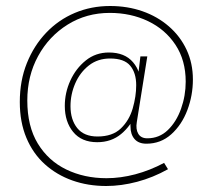

<svg xmlns="http://www.w3.org/2000/svg" viewBox="-20 -504 713 640"><path d="M334 116Q273 116 221 97.5Q169 79 129.5 43.5Q90 8 68 -44.5Q46 -97 46 -164Q46 -235 69.5 -293.5Q93 -352 134 -395Q175 -438 229.5 -461Q284 -484 347 -484Q405 -484 455 -466.5Q505 -449 543 -416Q581 -383 602 -338Q623 -293 623 -239Q623 -186 604.5 -137Q586 -88 551 -56.5Q516 -25 468 -25Q442 -25 428.5 -40.5Q415 -56 415 -82Q413 -105 420.5 -132Q428 -159 432 -181L448 -316H471L436 -97Q432 -73 441 -58Q450 -43 471 -43Q511 -43 539.5 -70.5Q568 -98 583.5 -141.5Q599 -185 599 -232Q599 -303 565 -354.5Q531 -406 473.5 -433.5Q416 -461 346 -461Q268 -461 205.5 -422Q143 -383 107 -317Q71 -251 71 -169Q71 -83 106 -25.5Q141 32 201 61Q261 90 335 90Q382 90 431 77Q480 64 527 39L540 60Q490 88 437 102Q384 116 334 116ZM304 -30Q252 -30 224 -64Q196 -98 196 -151Q196 -195 214.5 -235.5Q233 -276 266 -302.5Q299 -329 343 -329Q396 -329 423.5 -296.5Q451 -264 451 -213Q451 -170 434 -127.5Q417 -85 384 -57.5Q351 -30 304 -30ZM305 -49Q355 -49 383 -76Q411 -103 422.5 -143Q434 -183 434 -220Q434 -261 414 -285Q394 -309 347 -309Q306 -309 276.5 -286Q247 -263 231 -226.5Q215 -190 215 -150Q215 -105 237.5 -77Q260 -49 305 -49Z"/></svg>

Font: Darker Grotesque Light Light
Style: Regular
Weight: 300
Version: Version 1.000;gftools[0.9.28]